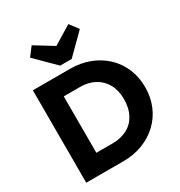

<svg xmlns="http://www.w3.org/2000/svg" viewBox="-219 -1119 1192 1270"><g transform="rotate(-30 377.0 -484.0)"><path d="M174 0V-138H349Q413 -138 461 -163.5Q509 -189 535 -238Q561 -287 561 -354Q561 -421 534.5 -469Q508 -517 460.5 -543Q413 -569 349 -569H169V-706H351Q431 -706 498.5 -680.5Q566 -655 616.5 -607.5Q667 -560 694.5 -495.5Q722 -431 722 -353Q722 -276 694.5 -211Q667 -146 617 -99Q567 -52 499.5 -26Q432 0 353 0ZM68 0V-706H225V0ZM490 -968 540 -902 394 -757H306L160 -902L210 -968L408 -846L292 -847Z"/></g></svg>

Font: Outfit
Style: Bold
Weight: 700
Designer: Rodrigo Fuenzalida
Foundry: fragTYPE
Version: Version 1.100;gftools[0.9.27]